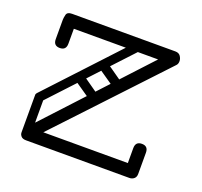

<svg xmlns="http://www.w3.org/2000/svg" viewBox="-94 -606 749 713"><g transform="rotate(20 280.0 -250.0)"><path d="M76 0Q62 0 56 -7Q50 -14 50 -23Q50 -36 59 -45L434 -450H101V-391Q101 -365 76 -365Q51 -365 51 -391V-467Q51 -475 54 -487.5Q57 -500 76 -500H484Q498 -500 504.5 -490.5Q511 -481 511 -471Q511 -460 505 -454L126 -50H460V-109Q460 -135 485 -135Q510 -135 510 -109V-25Q510 -13 502.5 -6.5Q495 0 484 0ZM57 -157Q51 -163 50 -168.5Q49 -174 56 -181L327 -472Q338 -484 351 -473Q364 -461 353 -449L82 -158Q78 -153 71 -152Q64 -151 57 -157ZM68 -184Q85 -184 85 -167V-24Q85 -5 68 -5Q50 -5 50 -23V-166Q50 -184 68 -184ZM176 -270Q162 -281 171 -295Q175 -300 181.5 -302.5Q188 -305 196 -300L273 -246Q287 -235 278 -222Q273 -215 267 -213Q261 -211 253 -217ZM245 -342Q231 -353 240 -367Q244 -372 250.5 -374.5Q257 -377 265 -372L342 -318Q356 -307 347 -294Q342 -287 336 -285Q330 -283 322 -289Z"/></g></svg>

Font: Agu Display Uzo
Style: Regular
Weight: 400
Designer: Oluwaseun Badejo
Version: Version 1.103